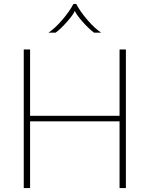

<svg xmlns="http://www.w3.org/2000/svg" viewBox="-20 -950 756 970"><path d="M100 -700H132V-365H584V-700H616V0H584V-337H132V0H100ZM351 -930H365Q385 -892 421.5 -849.5Q458 -807 491 -785H455Q428 -805 396.5 -841Q365 -877 358 -895Q351 -877 319.5 -841Q288 -805 261 -785H225Q258 -807 294.5 -849.5Q331 -892 351 -930Z"/></svg>

Font: KoHo ExtraLight
Style: Regular
Weight: 275
Version: Version 1.000; ttfautohint (v1.6)